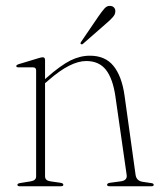

<svg xmlns="http://www.w3.org/2000/svg" viewBox="-20 -647 559 667"><path d="M136.5 -438.5V-372L142.5 -377.5Q191 -420 224.5 -436.8Q258 -453.5 292.5 -453.5Q345.5 -453.5 374.2 -418Q403 -382.5 412.5 -316L451 -39.5Q454 -19 475 -15.5L505 -11Q514 -10 514 -5Q514 0 506 0H361Q352 0 352 -5Q352 -10.5 362 -12L399 -17Q423 -20 420 -39.5L381 -311.5Q372 -374 348 -404.5Q324 -435 279.5 -435Q225 -435 149.5 -369L136.5 -358V-34.5Q136.5 -19.5 155.5 -17L190 -12Q200 -10.5 200 -5Q200 0 191.5 0H48Q40.5 0 40.5 -5Q40.5 -9.5 49.5 -11L86.5 -17Q105.5 -20 105.5 -34V-402Q105.5 -413 95 -413H44.5Q36.5 -413 36.5 -417.5Q36.5 -421 44.5 -424L112.5 -444.5Q123 -448 128.5 -448Q136.5 -448 136.5 -438.5ZM323 -591.5Q334.5 -608 343.2 -617.8Q352 -627.5 363 -626.5Q372 -626 376.8 -620Q381.5 -614 380.5 -606Q380 -596.5 372.2 -587.8Q364.5 -579 353 -569L268.5 -495Q264.5 -491.5 261 -494Q258 -496 262 -502Z"/></svg>

Font: Fraunces 72pt S000 Thin
Style: Regular
Weight: 100
Version: Version 1.000; ttfautohint (v1.8.3)